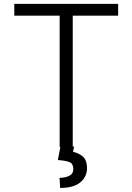

<svg xmlns="http://www.w3.org/2000/svg" viewBox="-20 -747 672 975"><path d="M52.6 -667.6V-727.3H579.9V-667.6H349.4V0H283V-667.6ZM286.9 -2.8H356.5L350.9 24.5Q376.1 28.4 399 46.5Q421.9 64.6 421.9 108Q421.5 150.9 387.6 179.2Q353.7 207.4 285.5 207.4L282.3 156.2Q311.4 155.9 332 145.6Q352.6 135.3 352.3 110.4Q351.9 84.9 333.6 76.7Q315.3 68.5 273.8 65.7Z"/></svg>

Font: Inter UI Light
Style: Regular
Weight: 300
Designer: Rasmus Andersson
Foundry: rsms
Version: 3.2;8d6f07862